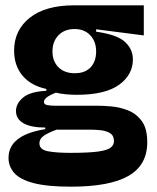

<svg xmlns="http://www.w3.org/2000/svg" viewBox="-20 -545 588 721"><path d="M246 156Q157 156 106 142.5Q55 129 33.5 104.5Q12 80 12 48Q12 -38 150 -60V-66Q97 -66 68.5 -82Q40 -98 40 -128Q40 -156 66.5 -178.5Q93 -201 154 -204V-211Q97 -223 65 -260.5Q33 -298 33 -355Q33 -432 92 -478.5Q151 -525 258 -525H520V-412L341 -435V-426Q420 -415 449.5 -387.5Q479 -360 479 -322Q479 -264 427 -226.5Q375 -189 268 -189Q248 -189 227 -191Q206 -193 190 -197Q145 -180 145 -162Q145 -153 157 -150.5Q169 -148 187 -148H346Q366 -148 397 -145.5Q428 -143 459.5 -131Q491 -119 512 -91Q533 -63 533 -11Q533 75 462.5 115.5Q392 156 246 156ZM261 -270Q299 -270 320 -292Q341 -314 341 -352Q341 -389 319 -412.5Q297 -436 260 -436Q222 -436 199.5 -412.5Q177 -389 177 -352Q177 -315 199.5 -292.5Q222 -270 261 -270ZM244 29Q314 29 349 24Q384 19 396 9Q408 -1 408 -15Q408 -36 393 -45Q378 -54 358 -56Q338 -58 325 -58H192Q155 -44 141.5 -33Q128 -22 128 -7Q128 17 160 23Q192 29 244 29Z"/></svg>

Font: Bricolage Grotesque 48pt Bricolage Grotesque 48pt Regular
Style: Bold
Weight: 700
Designer: Mathieu Triay
Foundry: Atelier Triay
Version: Version 1.000; ttfautohint (v1.8.4.7-5d5b);gftools[0.9.32]